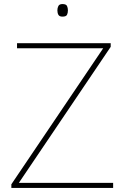

<svg xmlns="http://www.w3.org/2000/svg" viewBox="-20 -927 618 947"><path d="M538 0H36V-18L489 -689H64V-714H526V-696L73 -25H538ZM288 -907Q306 -907 310.5 -897.5Q315 -888 315 -876Q315 -863 310.5 -854Q306 -845 288 -845Q273 -845 268 -854Q263 -863 263 -876Q263 -888 268 -897.5Q273 -907 288 -907Z"/></svg>

Font: Noto Sans Lao Looped Thin
Style: Regular
Weight: 100
Designer: Mark Frömberg, Ben Mitchell
Foundry: The Fontpad Ltd
Version: Version 1.002; ttfautohint (v1.8.4.7-5d5b)